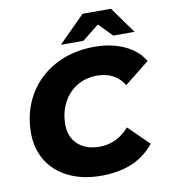

<svg xmlns="http://www.w3.org/2000/svg" viewBox="-98 -993 964 1090"><g transform="rotate(-10 384.5 -448.0)"><path d="M46 -294Q46 -414 101.5 -510Q157 -606 257 -660Q357 -714 485 -714Q582 -714 657 -679.5Q732 -645 769 -582L626 -468Q575 -550 472 -550Q405 -550 354 -518.5Q303 -487 274.5 -431.5Q246 -376 246 -307Q246 -236 292 -193Q338 -150 417 -150Q517 -150 588 -231L705 -116Q648 -47 572 -16.5Q496 14 398 14Q292 14 212 -24.5Q132 -63 89 -133Q46 -203 46 -294ZM602 -758 527 -835 430 -758H300L452 -910H616L725 -758Z"/></g></svg>

Font: Idrija
Style: Italic
Weight: 800
Italic angle: -11.3°
Designer: Julieta Ulanovsky
Foundry: Julieta Ulanovsky
Version: Version 7.200